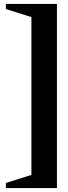

<svg xmlns="http://www.w3.org/2000/svg" viewBox="-20 -754 344 978"><path d="M270 204H10V178L140 137V-667L10 -708V-734H270Z"/></svg>

Font: Platypi ExtraBold
Style: Regular
Weight: 800
Designer: David Sargent
Foundry: Bolt Cutter Type
Version: Version 1.200; ttfautohint (v1.8.4.7-5d5b)